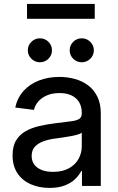

<svg xmlns="http://www.w3.org/2000/svg" viewBox="-20 -917 583 947"><path d="M224.1 9.8Q172.4 9.8 131.1 -8.5Q89.8 -26.9 65.9 -62.7Q42 -98.6 42 -150.9Q42 -196.3 59.6 -224.9Q77.1 -253.4 106.7 -270Q136.2 -286.6 173.3 -295.2Q210.4 -303.7 249 -308.6Q298.3 -314.9 327.6 -318.4Q356.9 -321.8 370.1 -330.1Q383.3 -338.4 383.3 -357.4V-361.3Q383.3 -390.6 370.6 -412.4Q357.9 -434.1 333.5 -446Q309.1 -458 273.4 -458Q237.8 -458 211.4 -446.5Q185.1 -435.1 168.7 -416.3Q152.3 -397.5 147.5 -375L55.2 -386.7Q65.9 -435.1 96.4 -468.8Q127 -502.4 172.4 -520Q217.8 -537.6 272.9 -537.6Q311.5 -537.6 348.1 -527.8Q384.8 -518.1 413.8 -496.6Q442.9 -475.1 460 -440.7Q477.1 -406.2 477.1 -357.9V0H384.3V-73.7H380.9Q371.1 -54.2 351.8 -34.9Q332.5 -15.6 301.3 -2.9Q270 9.8 224.1 9.8ZM241.2 -69.3Q288.6 -69.3 320.3 -87.2Q352.1 -105 367.7 -133.8Q383.3 -162.6 383.3 -195.3V-262.7Q377.9 -257.8 363.5 -253.4Q349.1 -249 329.3 -245.4Q309.6 -241.7 288.8 -238.8Q268.1 -235.8 250.5 -233.4Q220.2 -229.5 194.3 -220.2Q168.5 -210.9 152.3 -193.8Q136.2 -176.8 136.2 -147.9Q136.2 -110.4 165 -89.8Q193.8 -69.3 241.2 -69.3ZM383.3 -609.9Q358.4 -609.9 341.1 -627.2Q323.7 -644.5 323.7 -668.9Q323.7 -693.4 341.1 -710.7Q358.4 -728 383.3 -728Q407.7 -728 425.3 -710.7Q442.9 -693.4 442.9 -668.9Q442.9 -644.5 425.3 -627.2Q407.7 -609.9 383.3 -609.9ZM176.8 -609.9Q152.3 -609.9 134.8 -627.2Q117.2 -644.5 117.2 -668.9Q117.2 -693.4 134.8 -710.7Q152.3 -728 176.8 -728Q201.7 -728 219 -710.7Q236.3 -693.4 236.3 -668.9Q236.3 -644.5 219 -627.2Q201.7 -609.9 176.8 -609.9ZM447.3 -897.5V-824.2H113.3V-897.5Z"/></svg>

Font: Inter Cardless Tabular
Style: Regular
Weight: 400
Designer: Rasmus Andersson
Foundry: rsms
Version: Version 4.000;git-4fc901f